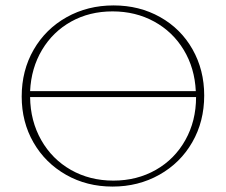

<svg xmlns="http://www.w3.org/2000/svg" viewBox="-20 -683 833 708"><path d="M733 -331Q733 -235 689 -158.5Q645 -82 567.5 -38.5Q490 5 395 5Q300 5 223.5 -38.5Q147 -82 103.5 -157.5Q60 -233 60 -327Q60 -423 104 -499.5Q148 -576 225.5 -619.5Q303 -663 399 -663Q494 -663 570.5 -620Q647 -577 690 -501Q733 -425 733 -331ZM91 -347H702Q698 -432 657.5 -499Q617 -566 548.5 -603.5Q480 -641 395 -641Q310 -641 242.5 -603.5Q175 -566 135 -499Q95 -432 91 -347ZM703 -325H91Q92 -237 132 -166.5Q172 -96 241.5 -56.5Q311 -17 398 -17Q485 -17 554.5 -56.5Q624 -96 663.5 -166.5Q703 -237 703 -325Z"/></svg>

Font: Ysabeau Extralight
Style: Regular
Weight: 200
Designer: Christian Thalmann (Catharsis Fonts)
Version: Version 0.003